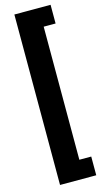

<svg xmlns="http://www.w3.org/2000/svg" viewBox="-148 -871 575 1080"><g transform="rotate(-15 139.0 -330.5)"><path d="M269.5 -718.3H200.2V56.6H269.5V165.5H58.6V-827.1H269.5Z"/></g></svg>

Font: MAUL Bold
Style: Bold
Weight: 700
Designer: MAUL
Version: Version 1.0; 2020; ttfautohint (v1.8.3)